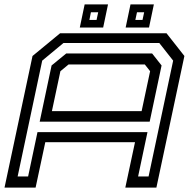

<svg xmlns="http://www.w3.org/2000/svg" viewBox="-30 -851 868 871"><path d="M-9.5 0 117.5 -597 242.5 -700H725.5L806.5 -597L679.5 0H538.5L582.5 -206H175.5L131.5 0ZM50 -50.5H97.5L140 -251.5H639L596.5 -50.5H644L755.5 -576L692.5 -656H258L161.5 -576ZM150 -299 204 -554 270.5 -608.5H660L703 -554L649 -299ZM205.5 -347H612.5L651 -528L627 -558.5H281L244 -528ZM540 -726 562 -831H668L646 -726ZM332 -726 354 -831H460L438 -726ZM375.5 -760.5H408L415.5 -795.5H382.5ZM584 -760.5H616.5L624 -795.5H591.5Z"/></svg>

Font: Tourney Expanded Medium
Style: Italic
Weight: 500
Width: 7
Italic angle: -12°
Designer: Tyler Finck
Foundry: Etcetera Type Co
Version: Version 1.010; ttfautohint (v1.8.3)